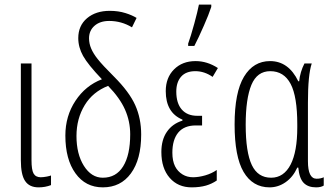

<svg xmlns="http://www.w3.org/2000/svg" viewBox="-20 -806 1437 836"><path d="M117.2 -529.8V-107.9Q117.2 -66.9 126 -50.8Q135.3 -34.2 157.2 -34.2Q168 -34.2 183.6 -37.1Q197.8 -40 202.1 -42V0Q176.8 9.8 147.9 9.8Q107.4 9.8 88.9 -18.6Q70.8 -45.9 70.8 -107.9V-529.8Z M546.9 -221.2Q546.9 -277.8 524.4 -328.6Q502 -379.4 450.7 -432.1Q384.3 -406.2 349.1 -348.6Q313 -289.6 313 -213.9Q313 -135.3 345.2 -84Q377.9 -32.2 427.7 -32.2Q485.4 -32.2 516.1 -81.5Q546.9 -130.9 546.9 -221.2ZM423.8 -460.9Q362.8 -524.9 341.8 -562.5Q320.8 -600.1 320.8 -640.1Q320.8 -694.3 358.9 -726.6Q397 -758.8 458 -758.8Q495.6 -758.8 526.4 -749Q554.7 -740.2 574.7 -728L554.7 -687Q508.8 -714.8 455.6 -714.8Q415.5 -714.8 391.6 -693.8Q367.7 -672.9 367.7 -639.2Q367.7 -616.2 377 -594.7Q386.2 -572.8 405.8 -548.3Q425.8 -522.9 476.6 -472.2Q543 -405.8 568.8 -348.1Q594.7 -290.5 594.7 -220.2Q594.7 -111.8 549.8 -50.8Q505.4 9.8 427.7 9.8Q352.5 9.8 308.6 -51.3Q264.6 -112.3 264.6 -215.8Q264.6 -300.8 308.6 -367.2Q352.5 -433.6 423.8 -460.9Z M799.3 -616.2Q810.1 -645.5 826.2 -704.1Q840.3 -755.9 846.2 -786.1H899.9V-775.9Q888.7 -741.7 867.7 -694.3Q843.8 -639.6 826.2 -606H799.3ZM859.9 -301.8V-259.8H832.5Q782.2 -259.8 756.3 -229Q730.5 -197.8 730.5 -141.1Q730.5 -105.5 742.2 -82Q753.4 -59.6 774.9 -46.4Q794.9 -34.2 820.8 -34.2Q844.7 -34.2 874 -42.5Q902.3 -50.8 923.8 -65.9V-20Q902.3 -5.4 877 2Q849.6 9.8 814.5 9.8Q754.9 9.8 718.8 -31.7Q682.6 -73.2 682.6 -144Q682.6 -197.3 706.5 -231.9Q730.5 -267.1 774.4 -280.8V-285.2Q701.7 -315.4 701.7 -409.2Q701.7 -467.8 737.8 -503.9Q773.9 -540 831.5 -540Q882.3 -540 928.7 -509.8L905.8 -471.2Q870.1 -496.1 830.6 -496.1Q789.6 -496.1 768.6 -472.2Q747.6 -448.2 747.6 -407.2Q747.6 -356.4 771.5 -329.1Q795.4 -301.8 838.9 -301.8Z M1160.6 -32.2Q1215.8 -32.2 1245.6 -89.8Q1274.4 -146 1274.4 -251V-264.2Q1274.4 -385.7 1245.6 -440.4Q1216.3 -496.1 1156.7 -496.1Q1099.6 -496.1 1074.7 -436.5Q1049.8 -376.5 1049.8 -263.2Q1049.8 -143.1 1076.7 -86.9Q1103 -32.2 1160.6 -32.2ZM1320.8 -104Q1320.8 -27.8 1358.4 -27.8Q1376.5 -27.8 1389.6 -34.2V2Q1377.4 9.8 1356.4 9.8Q1321.3 9.8 1302.2 -9.8Q1283.2 -29.3 1278.8 -76.2H1274.4Q1255.9 -35.2 1223.6 -12.7Q1191.4 9.8 1153.8 9.8Q1080.1 9.8 1040.5 -57.6Q1001.5 -124 1001.5 -264.2Q1001.5 -404.3 1042.5 -472.2Q1083.5 -540 1155.8 -540Q1236.3 -540 1278.8 -452.1H1282.7Q1284.2 -470.7 1290.5 -492.2Q1296.4 -511.7 1305.7 -529.8H1337.4Q1320.8 -480.5 1320.8 -359.9Z"/></svg>

Font: Germano
Style: Regular
Weight: 300
Width: 3
Foundry: Ascender Corporation
Version: Version 1.10; ttfautohint (v1.5)